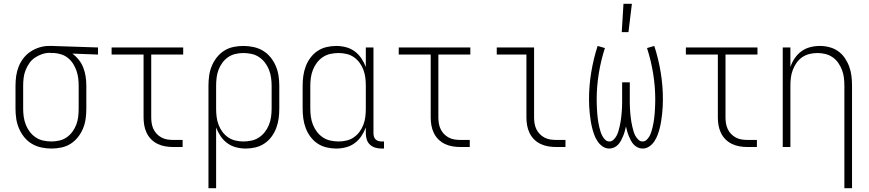

<svg xmlns="http://www.w3.org/2000/svg" viewBox="-20 -768 4540 1003"><path d="M249 8Q223 8 196.5 2.5Q170 -3 147 -16.5Q124 -30 107 -51Q90 -72 79.5 -96.5Q69 -121 65 -147Q61 -173 61 -200V-320Q61 -346 64.5 -371Q68 -396 77.5 -420Q87 -444 103 -464.5Q119 -485 140.5 -499Q162 -513 186.5 -520.5Q211 -528 237 -528H250L492 -520V-483L358 -488Q377 -474 392 -455Q407 -436 415.5 -413.5Q424 -391 427.5 -367.5Q431 -344 431 -320V-200Q431 -174 427.5 -148Q424 -122 414 -97.5Q404 -73 387.5 -52Q371 -31 349 -17Q327 -3 301 2.5Q275 8 249 8ZM249 -29Q270 -29 291 -34Q312 -39 329 -51Q346 -63 358.5 -80Q371 -97 378.5 -117Q386 -137 388.5 -158Q391 -179 391 -200V-320Q391 -340 388.5 -360Q386 -380 379.5 -398.5Q373 -417 362.5 -434Q352 -451 336.5 -464Q321 -477 301.5 -483.5Q282 -490 263 -491H250Q247 -491 244.5 -491.5Q242 -492 240 -492Q219 -492 199 -485Q179 -478 162 -466.5Q145 -455 133 -437.5Q121 -420 113.5 -401Q106 -382 103.5 -361.5Q101 -341 101 -320V-200Q101 -179 104 -157.5Q107 -136 115 -116Q123 -96 136 -79Q149 -62 167 -50Q185 -38 206.5 -33.5Q228 -29 249 -29Z M885 0Q864 0 843.5 -3.5Q823 -7 804 -16Q785 -25 770 -40Q755 -55 746 -74Q737 -93 733.5 -113.5Q730 -134 730 -155V-483H563V-520H937V-483H770V-155Q770 -139 772.5 -123.5Q775 -108 781.5 -94Q788 -80 799 -68.5Q810 -57 824 -49.5Q838 -42 853.5 -39.5Q869 -37 885 -37H934V0Z M1069 215V-320Q1069 -346 1072.5 -372Q1076 -398 1086 -422.5Q1096 -447 1112.5 -468Q1129 -489 1151 -503Q1173 -517 1199 -522.5Q1225 -528 1251 -528Q1277 -528 1303.5 -522.5Q1330 -517 1353 -503.5Q1376 -490 1393 -469Q1410 -448 1420.5 -423.5Q1431 -399 1435 -373Q1439 -347 1439 -320V-200Q1439 -174 1435.5 -148.5Q1432 -123 1423 -99Q1414 -75 1398.5 -54Q1383 -33 1361.5 -18.5Q1340 -4 1314.5 2Q1289 8 1264 8Q1238 8 1213 1.5Q1188 -5 1167.5 -20Q1147 -35 1132.5 -56.5Q1118 -78 1109 -102V215ZM1251 -29Q1272 -29 1293.5 -33.5Q1315 -38 1333 -50Q1351 -62 1364 -79Q1377 -96 1385 -116Q1393 -136 1396 -157.5Q1399 -179 1399 -200V-320Q1399 -341 1396 -362.5Q1393 -384 1385 -404Q1377 -424 1364 -441Q1351 -458 1333 -470Q1315 -482 1293.5 -486.5Q1272 -491 1251 -491Q1230 -491 1209 -486Q1188 -481 1171 -469Q1154 -457 1141.5 -440Q1129 -423 1121.5 -403Q1114 -383 1111.5 -362Q1109 -341 1109 -320V-200Q1109 -179 1111.5 -158Q1114 -137 1121.5 -117Q1129 -97 1141.5 -80Q1154 -63 1171 -51Q1188 -39 1209 -34Q1230 -29 1251 -29Z M1736 8Q1711 8 1685.5 2Q1660 -4 1638.5 -18.5Q1617 -33 1601.5 -54Q1586 -75 1577 -99Q1568 -123 1564.5 -148.5Q1561 -174 1561 -200V-320Q1561 -346 1564.5 -371.5Q1568 -397 1577 -421Q1586 -445 1601.5 -466Q1617 -487 1638.5 -501.5Q1660 -516 1685.5 -522Q1711 -528 1736 -528Q1762 -528 1787 -521.5Q1812 -515 1832.5 -500Q1853 -485 1867.5 -463.5Q1882 -442 1891 -418V-520H1931V-71Q1931 -63 1933.5 -54.5Q1936 -46 1942 -40Q1948 -34 1956.5 -31.5Q1965 -29 1973 -29H1986V8H1973Q1957 8 1941 3.5Q1925 -1 1913 -12Q1901 -23 1896 -39Q1891 -55 1891 -71V-102Q1882 -78 1867.5 -56.5Q1853 -35 1832.5 -20Q1812 -5 1787 1.5Q1762 8 1736 8ZM1749 -29Q1770 -29 1791 -34Q1812 -39 1829 -51Q1846 -63 1858.5 -80Q1871 -97 1878.5 -117Q1886 -137 1888.5 -158Q1891 -179 1891 -200V-320Q1891 -341 1888.5 -362Q1886 -383 1878.5 -403Q1871 -423 1858.5 -440Q1846 -457 1829 -469Q1812 -481 1791 -486Q1770 -491 1749 -491Q1728 -491 1706.5 -486.5Q1685 -482 1667 -470Q1649 -458 1636 -441Q1623 -424 1615 -404Q1607 -384 1604 -362.5Q1601 -341 1601 -320V-200Q1601 -179 1604 -157.5Q1607 -136 1615 -116Q1623 -96 1636 -79Q1649 -62 1667 -50Q1685 -38 1706.5 -33.5Q1728 -29 1749 -29Z M2385 0Q2364 0 2343.5 -3.5Q2323 -7 2304 -16Q2285 -25 2270 -40Q2255 -55 2246 -74Q2237 -93 2233.5 -113.5Q2230 -134 2230 -155V-483H2063V-520H2437V-483H2270V-155Q2270 -139 2272.5 -123.5Q2275 -108 2281.5 -94Q2288 -80 2299 -68.5Q2310 -57 2324 -49.5Q2338 -42 2353.5 -39.5Q2369 -37 2385 -37H2434V0Z M2885 0Q2864 0 2843.5 -3.5Q2823 -7 2804 -16Q2785 -25 2770 -40Q2755 -55 2746 -74Q2737 -93 2733.5 -113.5Q2730 -134 2730 -155V-483H2575V-520H2770V-155Q2770 -139 2772.5 -123.5Q2775 -108 2781.5 -94Q2788 -80 2799 -68.5Q2810 -57 2824 -49.5Q2838 -42 2853.5 -39.5Q2869 -37 2885 -37H2934V0Z M3228 -600 3237 -748H3281L3263 -600ZM3163 8Q3144 8 3128 -3Q3112 -14 3101.5 -30Q3091 -46 3084.5 -63.5Q3078 -81 3073.5 -99Q3069 -117 3066 -136Q3063 -155 3061 -173.5Q3059 -192 3058 -211Q3057 -230 3057 -249Q3057 -320 3068.5 -390Q3080 -460 3102 -528L3140 -517Q3119 -452 3108 -384Q3097 -316 3097 -248Q3097 -236 3097.5 -223.5Q3098 -211 3098.5 -199Q3099 -187 3100 -175Q3101 -163 3102.5 -151Q3104 -139 3106 -127Q3108 -115 3111 -103Q3114 -91 3117.5 -79.5Q3121 -68 3127 -57Q3133 -46 3142 -37.5Q3151 -29 3163 -29Q3176 -29 3185.5 -38.5Q3195 -48 3201 -59Q3207 -70 3210.5 -82.5Q3214 -95 3217 -107.5Q3220 -120 3222 -132.5Q3224 -145 3225.5 -158Q3227 -171 3228 -183.5Q3229 -196 3229.5 -209Q3230 -222 3230 -234.5Q3230 -247 3230 -260V-338H3270V-260Q3270 -247 3270 -234.5Q3270 -222 3270.5 -209Q3271 -196 3272 -183.5Q3273 -171 3274.5 -158Q3276 -145 3278 -132.5Q3280 -120 3283 -107.5Q3286 -95 3289.5 -82.5Q3293 -70 3299 -59Q3305 -48 3314.5 -38.5Q3324 -29 3337 -29Q3349 -29 3358 -37.5Q3367 -46 3373 -57Q3379 -68 3382.5 -79.5Q3386 -91 3389 -103Q3392 -115 3394 -127Q3396 -139 3397.5 -151Q3399 -163 3400 -175Q3401 -187 3401.5 -199Q3402 -211 3402.5 -223.5Q3403 -236 3403 -248Q3403 -316 3392 -384Q3381 -452 3360 -517L3398 -528Q3420 -460 3431.5 -390Q3443 -320 3443 -249Q3443 -230 3442 -211Q3441 -192 3439 -173.5Q3437 -155 3434 -136Q3431 -117 3426.5 -99Q3422 -81 3415.5 -63.5Q3409 -46 3398.5 -30Q3388 -14 3372 -3Q3356 8 3337 8Q3324 8 3312 2.5Q3300 -3 3291 -12.5Q3282 -22 3276 -33.5Q3270 -45 3265 -57Q3260 -69 3256.5 -81.5Q3253 -94 3250 -107Q3247 -94 3243.5 -81.5Q3240 -69 3235 -57Q3230 -45 3224 -33.5Q3218 -22 3209 -12.5Q3200 -3 3188 2.5Q3176 8 3163 8Z M3885 0Q3864 0 3843.5 -3.5Q3823 -7 3804 -16Q3785 -25 3770 -40Q3755 -55 3746 -74Q3737 -93 3733.5 -113.5Q3730 -134 3730 -155V-483H3563V-520H3937V-483H3770V-155Q3770 -139 3772.5 -123.5Q3775 -108 3781.5 -94Q3788 -80 3799 -68.5Q3810 -57 3824 -49.5Q3838 -42 3853.5 -39.5Q3869 -37 3885 -37H3934V0Z M4391 215V-320Q4391 -341 4388.5 -362Q4386 -383 4378.5 -402.5Q4371 -422 4359 -439.5Q4347 -457 4329.5 -469Q4312 -481 4291.5 -486Q4271 -491 4250 -491Q4229 -491 4208.5 -486Q4188 -481 4170.5 -469Q4153 -457 4141 -439.5Q4129 -422 4121.5 -402.5Q4114 -383 4111.5 -362Q4109 -341 4109 -320V0H4069V-520H4109V-418Q4117 -442 4131.5 -463.5Q4146 -485 4166.5 -500Q4187 -515 4212 -521.5Q4237 -528 4263 -528Q4288 -528 4313 -521.5Q4338 -515 4358.5 -500.5Q4379 -486 4393.5 -464.5Q4408 -443 4416.5 -419.5Q4425 -396 4428 -370.5Q4431 -345 4431 -320V215Z"/></svg>

Font: Iosevka SS18 Extralight
Style: Regular
Weight: 200
Monospace: yes
Designer: Belleve Invis
Foundry: Belleve Invis
Version: Version 25.1.1; ttfautohint (v1.8.4)